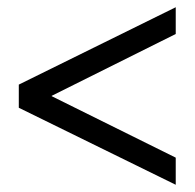

<svg xmlns="http://www.w3.org/2000/svg" viewBox="-20 -550 538 531"><path d="M466 -39 32 -252V-316L466 -530V-456L123 -285V-284L466 -114Z"/></svg>

Font: Nunito Sans 7pt Condensed Medium
Style: Regular
Weight: 500
Width: 3
Designer: Vernon Adams
Foundry: Vernon Adams
Version: Version 3.101;gftools[0.9.27]